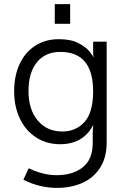

<svg xmlns="http://www.w3.org/2000/svg" viewBox="-20 -706 622 936"><path d="M256 148Q335 148 383.5 109.5Q432 71 432 -9V-57Q432 -71 433 -81Q434 -91 435 -94H433Q384 -3 273 -3Q207 -3 156 -36Q105 -69 77 -127.5Q49 -186 49 -261Q49 -336 75.5 -393.5Q102 -451 151.5 -483Q201 -515 267 -515Q326 -515 363 -495.5Q400 -476 417 -454.5Q434 -433 434 -428H436Q436 -429 435 -434Q434 -439 434 -446V-503H500V-12Q500 64 466.5 114Q433 164 378.5 187Q324 210 259 210Q172 210 94 170L120 114Q125 117 144 125Q163 133 193 140.5Q223 148 256 148ZM434 -261Q434 -453 274 -453Q201 -453 160 -402.5Q119 -352 119 -262Q119 -172 164 -118.5Q209 -65 284 -65Q350 -65 392 -111.5Q434 -158 434 -261ZM322 -686V-590H247V-686Z"/></svg>

Font: Museo Sans Light
Style: Regular
Weight: 300
Designer: Jos Buivenga
Foundry: Jos Buivenga & Rosetta Type Foundry (extension, remastering)
Version: Version 3.600;PS 1.000;hotconv 1.0.88;makeotf.lib2.5.647800;